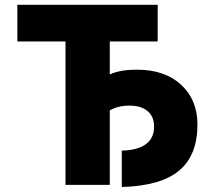

<svg xmlns="http://www.w3.org/2000/svg" viewBox="-20 -752 862 783"><path d="M539.1 -467.8Q652.3 -467.8 718.8 -406.2Q785.2 -344.7 785.2 -244.1Q785.2 -119.1 710.9 -56.6Q636.7 5.9 476.6 10.7V-137.7Q608.4 -141.6 608.4 -236.3Q608.4 -276.4 582 -298.8Q555.7 -321.3 506.8 -321.3Q461.9 -321.3 427.7 -301.8V2H247.1V-583H50.8V-732.4H623V-583H427.7V-448.2Q467.8 -467.8 539.1 -467.8Z"/></svg>

Font: Gen Shin Gothic Heavy
Style: Bold
Weight: 900
Designer: [Source Han Sans]
Ryoko NISHIZUKA  (kana & ideographs); Paul D. Hunt (Latin, Greek & Cyrillic); Wenlong ZHANG  (bopomofo
Version: Version 1.002.20150607